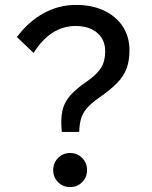

<svg xmlns="http://www.w3.org/2000/svg" viewBox="-20 -751 619 783"><path d="M303 -213H232Q227 -263 234 -297.5Q241 -332 265.5 -360.5Q290 -389 336 -420Q376 -448 392.5 -475Q409 -502 409 -542Q409 -589 376.5 -617Q344 -645 288 -645Q186 -645 117 -535L49 -600Q96 -663 158 -697Q220 -731 290 -731Q356 -731 405 -707.5Q454 -684 481 -642.5Q508 -601 508 -545Q508 -504 496.5 -472.5Q485 -441 458 -413Q431 -385 386 -354Q353 -331 335 -310.5Q317 -290 310.5 -267Q304 -244 303 -213ZM266 12Q237 12 217 -8Q197 -28 197 -57Q197 -87 217 -107Q237 -127 266 -127Q295 -127 315 -107Q335 -87 335 -57Q335 -28 315 -8Q295 12 266 12Z"/></svg>

Font: Wix Madefor Text Medium
Style: Regular
Weight: 500
Designer: Dalton Maag Ltd
Foundry: Dalton Maag Ltd
Version: Version 3.100